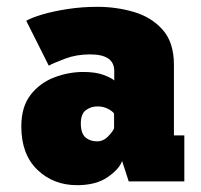

<svg xmlns="http://www.w3.org/2000/svg" viewBox="-20 -532 590 563"><path d="M206 11Q136.5 11 89.5 -34.2Q42.5 -79.5 42.5 -161Q42.5 -219 69.8 -254Q97 -289 139 -305Q181 -321 224 -321Q261 -321 284.5 -312Q308 -303 315 -296V-324Q315 -372.5 244.5 -372.5Q204 -372.5 171.5 -360.2Q139 -348 123 -339.5L57 -471Q72 -480 104 -489.5Q136 -499 178.2 -505.5Q220.5 -512 265.5 -512Q321.5 -512 373 -496.8Q424.5 -481.5 457.2 -444.5Q490 -407.5 490 -342V-135H520.5V0H357.5L338 -60Q330 -36.5 296 -12.8Q262 11 206 11ZM264.5 -117.5Q283 -117.5 297.2 -132.2Q311.5 -147 314.5 -156V-199Q310.5 -205.5 296.8 -212.8Q283 -220 266 -220Q246.5 -220 231.8 -209Q217 -198 217 -170Q217 -141 230.5 -129.2Q244 -117.5 264.5 -117.5Z"/></svg>

Font: Trispace SemiCondensed ExtraBold
Style: Regular
Weight: 800
Width: 4
Designer: Tyler Finck
Foundry: Etcetera Type Company
Version: Version 1.210; ttfautohint (v1.8.3)